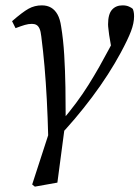

<svg xmlns="http://www.w3.org/2000/svg" viewBox="-20 -508 520 716"><path d="M110 188 100 180 164 -17 221 -31 194 173ZM160 9Q158 -71 154.5 -137Q151 -203 146 -260.5Q141 -318 134 -372Q132 -391 127.5 -401Q123 -411 116 -415Q109 -419 99 -419Q86 -419 72.5 -415Q59 -411 38 -403L25 -429Q64 -463 86.5 -475.5Q109 -488 136 -488Q156 -488 170.5 -479.5Q185 -471 194.5 -454Q204 -437 208 -409Q216 -361 219.5 -303Q223 -245 224 -182.5Q225 -120 225 -58H211Q240 -92 264.5 -125Q289 -158 310 -191.5Q331 -225 350 -258.5Q369 -292 387 -326Q395 -340 399.5 -349.5Q404 -359 408 -369L399 -307L387 -378Q386 -388 384.5 -399Q383 -410 383 -417Q383 -455 397.5 -471.5Q412 -488 437 -488Q451 -488 461 -483.5Q471 -479 475 -475Q477 -471 478.5 -464Q480 -457 480 -447Q480 -422 468.5 -391.5Q457 -361 430 -311Q409 -272 382 -230Q355 -188 323.5 -146Q292 -104 258.5 -64.5Q225 -25 192 9Z"/></svg>

Font: Source Serif 4
Style: Italic
Weight: 400
Italic angle: -12°
Designer: Frank Grießhammer
Foundry: Adobe Systems Incorporated
Version: Version 4.004;hotconv 1.0.116;makeotfexe 2.5.65601